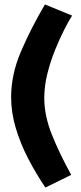

<svg xmlns="http://www.w3.org/2000/svg" viewBox="-20 -784 365 863"><path d="M30 -347Q30 -449 74 -552Q118 -655 182 -764L304 -714Q290 -692 269.5 -652Q249 -612 228 -560.5Q207 -509 193 -453Q179 -397 179 -344Q179 -264 213.5 -178Q248 -92 300 2L184 59Q142 -3 107 -70.5Q72 -138 51 -208Q30 -278 30 -347Z"/></svg>

Font: Raleway ExtraBold
Style: Regular
Weight: 800
Designer: Matt McInerney, Pablo Impallari, Rodrigo Fuenzalida
Foundry: Matt McInerney, Pablo Impallari, Rodrigo Fuenzalida
Version: Version 4.026